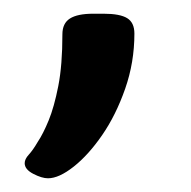

<svg xmlns="http://www.w3.org/2000/svg" viewBox="-20 -141 278 280"><path d="M50 119Q41 119 28.5 112.5Q16 106 16 97Q16 91 22 84.5Q28 78 35 66Q43 54 51 34.5Q59 15 65 -15.5Q71 -46 71 -91Q71 -107 82 -114Q93 -121 116 -121H131Q155 -121 165.5 -114.5Q176 -108 176 -92Q176 -50 162.5 -11.5Q149 27 129 56Q109 85 87.5 102Q66 119 50 119Z"/></svg>

Font: Asap Expanded Medium
Style: Regular
Weight: 500
Width: 7
Designer: Pablo Cosgaya
Foundry: Omnibus-Type
Version: Version 3.001